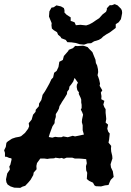

<svg xmlns="http://www.w3.org/2000/svg" viewBox="-50 -901 634 929"><path d="M48 8 19 7 1 1 -13 -8 -19 -19 -21 -33 -15 -62 -2 -81 -5 -95 0 -104 6 -129 5 -135 -6 -137 -17 -142 -26 -143V-161L-30 -174L-22 -190L-19 -210L-12 -217L8 -230L26 -236L43 -239L52 -242L71 -258L86 -278L91 -290L89 -305L103 -322L110 -346L122 -360L123 -370L138 -387L139 -400L150 -417L154 -433L156 -442L167 -458L174 -470L183 -486L189 -497L199 -518L207 -526L212 -549L224 -558L233 -577L237 -602L254 -611L259 -630L280 -654L283 -660L303 -668L314 -679L325 -678L352 -680L363 -677L374 -673L383 -663L397 -649L405 -629L412 -612L414 -596L420 -584L424 -566L425 -552L422 -537L426 -527L430 -515L434 -496L432 -486L445 -464L438 -453L441 -436L440 -421L455 -413L450 -395L455 -382L461 -373V-355L463 -337L464 -325L461 -308L473 -298L469 -278L474 -263L481 -255L479 -236L478 -226L475 -211L488 -195L487 -182L488 -168L493 -147L494 -134L489 -119L485 -106L487 -91L496 -72L500 -45L486 -31L482 -23L475 -6L458 -4L439 1L414 0L407 -4L400 -17L381 -26L370 -35L372 -65L367 -77L366 -97L370 -111L367 -131L346 -133L332 -134H312L300 -138H294H272L259 -133L248 -137L239 -135L218 -138L212 -135L191 -134L179 -132L164 -134H145L129 -112L126 -98L127 -82L113 -66L111 -54L98 -31L88 -19L72 -2L59 2ZM203 -235 217 -239 232 -237H247L256 -241L278 -237L302 -244L313 -241L333 -245L356 -250L350 -271V-283V-295L346 -310L347 -323L352 -346L348 -357L341 -371L345 -378V-394L343 -405V-419L340 -428L331 -447L332 -454L324 -465L321 -480L322 -491L327 -501L311 -524L304 -506L295 -493L286 -482L284 -469L275 -457L274 -446L262 -426L250 -408L245 -399L238 -388L235 -375L229 -363L220 -349V-335L215 -319L214 -305L204 -290L198 -274L191 -255L186 -238ZM357 -685 336 -687 317 -693 296 -696 276 -697 268 -708 247 -716 243 -723 231 -733 226 -745 210 -755 201 -763 199 -779 200 -789 191 -811 187 -821 189 -846 199 -864 210 -866 223 -875 245 -870 259 -862 262 -852V-840L273 -829L292 -817V-800L311 -793L317 -779L339 -781L367 -778L382 -783L397 -791L413 -802L430 -813L446 -831L463 -844L467 -854V-861L481 -876H492L505 -881L519 -875L536 -858L540 -849L541 -838L538 -822L535 -808L524 -793L510 -784V-766L501 -759L481 -744L465 -735L449 -724L440 -715L428 -708L405 -701L391 -692L374 -691Z"/></svg>

Font: Winky Rough Medium
Style: Italic
Weight: 500
Italic angle: -8.97852°
Designer: Simon Atzbach
Foundry: typofactur
Version: Version 1.206; ttfautohint (v1.8.4.7-5d5b)